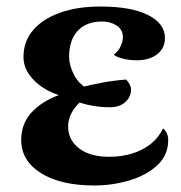

<svg xmlns="http://www.w3.org/2000/svg" viewBox="-20 -551 556 589"><path d="M269 18Q166 18 105.5 -20Q45 -58 45 -122Q45 -176 83 -212.5Q121 -249 181 -266L180 -254Q124 -267 88 -301Q52 -335 52 -376Q52 -424 81.5 -458.5Q111 -493 164 -512Q217 -531 288 -531Q382 -531 434 -505Q486 -479 486 -434Q486 -403 462 -384.5Q438 -366 399 -366Q377 -366 357.5 -371Q338 -376 329 -383Q343 -394 350 -409Q357 -424 357 -437Q357 -460 338 -472.5Q319 -485 293 -485Q245 -485 218.5 -456.5Q192 -428 192 -377Q192 -352 206 -323.5Q220 -295 248 -279L246 -251Q224 -241 206.5 -216Q189 -191 189 -162Q189 -122 222.5 -96Q256 -70 315 -70Q353 -70 385.5 -80Q418 -90 442.5 -109.5Q467 -129 480 -157Q488 -151 492 -141.5Q496 -132 496 -121Q496 -75 462.5 -44Q429 -13 377 2.5Q325 18 269 18ZM317 -222Q289 -222 261.5 -227Q234 -232 209 -242L228 -283Q259 -291 293.5 -297.5Q328 -304 367 -307Q382 -291 382 -276Q382 -254 364.5 -238Q347 -222 317 -222Z"/></svg>

Font: Arima Thin
Style: Regular
Weight: 100
Designer: Joana Correia and Natanael Gama
Foundry: NDISCOVER
Version: Version 1.101;gftools[0.9.23]